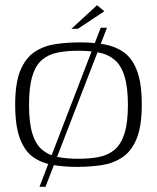

<svg xmlns="http://www.w3.org/2000/svg" viewBox="-20 -631 599 734"><path d="M38 -231Q38 -314 58 -362Q78 -410 113 -433Q148 -456 193 -462.5Q238 -469 286 -469Q336 -469 378.5 -461.5Q421 -454 453.5 -431Q486 -408 504 -360Q522 -312 522 -231Q522 -148 502 -100Q482 -52 447 -29Q412 -6 367.5 0.5Q323 7 274 7Q224 7 181 -0.5Q138 -8 106 -31Q74 -54 56 -102Q38 -150 38 -231ZM469 -230Q469 -298 456 -339.5Q443 -381 418.5 -402Q394 -423 359 -430Q324 -437 279 -437Q235 -437 200 -430Q165 -423 140.5 -402Q116 -381 103.5 -339.5Q91 -298 91 -230Q91 -162 103.5 -121Q116 -80 140.5 -59Q165 -38 200 -31Q235 -24 279 -24Q324 -24 359 -31Q394 -38 418.5 -59Q443 -80 456 -121Q469 -162 469 -230ZM131 83 365 -525H389L154 83ZM253 -521 351 -611 379 -588 278 -521Z"/></svg>

Font: Genos Thin Light
Style: Regular
Weight: 300
Version: Version 1.010